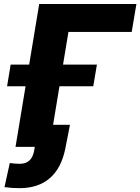

<svg xmlns="http://www.w3.org/2000/svg" viewBox="-20 -748 715 978"><path d="M674.8 -727.5 650.9 -585.4H328.6L231.9 0H59.1L179.7 -727.5ZM16.1 -308.6 34.2 -418.9H473.6L455.1 -308.6ZM80.1 210.4Q59.6 210.4 41.3 209.2Q22.9 208 2.9 205.1L29.8 82.5Q40 84 54.9 85.2Q69.8 86.4 80.6 86.4Q111.3 86.4 129.9 69.6Q148.4 52.7 154.3 17.6L157.2 0H101.6L120.1 -112.3H336.4L313 7.3Q293 108.4 233.9 159.4Q174.8 210.4 80.1 210.4Z"/></svg>

Font: Inter 17pt ExtraBold
Style: Italic
Weight: 800
Italic angle: -9.3988°
Version: Version 4.001;git-66647c0bb